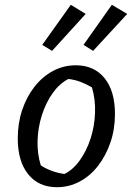

<svg xmlns="http://www.w3.org/2000/svg" viewBox="-20 -771 550 800"><path d="M217 9Q141 9 97.5 -45Q54 -99 54 -194Q54 -258 72.5 -313Q91 -368 124 -410Q157 -452 201 -475.5Q245 -499 296 -499Q372 -499 415.5 -445.5Q459 -392 459 -296Q459 -232 440 -177Q421 -122 388.5 -80Q356 -38 312 -14.5Q268 9 217 9ZM248 -46Q284 -63 312.5 -103Q341 -143 357.5 -194Q374 -245 376 -301Q378 -357 363 -407Q339 -421 315 -430Q291 -439 265 -442Q228 -423 199.5 -383Q171 -343 154.5 -291Q138 -239 136.5 -184.5Q135 -130 150 -82Q171 -68 196 -59Q221 -50 248 -46ZM275 -751 337 -713 197 -559 156 -584ZM446 -751 510 -713 368 -559 328 -584Z"/></svg>

Font: Piazzolla Thin Medium
Style: Italic
Weight: 500
Italic angle: -11.3°
Version: Version 2.005